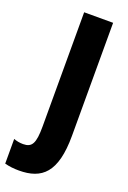

<svg xmlns="http://www.w3.org/2000/svg" viewBox="-236 -771 702 1053"><g transform="rotate(20 114.5 -245.0)"><path d="M22 224C155 224 231 161 231 -55V-714H62V-47C62 51 46 80 -6 80C-27 80 -45 76 -61 70V214C-35 221 -7 224 22 224Z"/></g></svg>

Font: Noto Sans Georgian ExtraCondensed Black
Style: Regular
Weight: 900
Width: 2
Designer: Monotype Design Team, Akaki Razmadze
Foundry: Google LLC
Version: Version 2.005